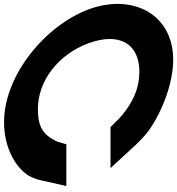

<svg xmlns="http://www.w3.org/2000/svg" viewBox="-172 -842 890 965"><g transform="rotate(90 273.5 -360.0)"><path d="M504.6 -206 516.7 -248H726.4L697.6 -120C693.1 -97 683.2 -75 674.9 -59C628.3 14 524.4 66 403.3 65C173.3 65 -79 -139 -161.5 -360C-242.6 -580 -138.7 -784 91 -785C202.5 -785 344 -735 448 -662L449.5 -661C471.4 -644 498.2 -620 520.1 -596L636.5 -470H430.2L386.4 -514C373.9 -526 361 -536 345.1 -548C278.3 -595 223 -614 152.5 -615C12.2 -615 -47.9 -516 8.5 -360C66 -204 201.8 -104 340.6 -105C416.5 -105 456.6 -124 486.4 -171C495.1 -185 500.6 -195 504.6 -206Z"/></g></svg>

Font: Nordica Plus
Style: NordicaClassicBkExtOpObl
Weight: 900
Version: Version 1.01